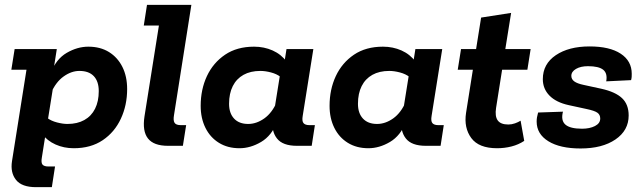

<svg xmlns="http://www.w3.org/2000/svg" viewBox="-20 -603 2656 794"><path d="M129.1 171Q70 171 46.2 140.9Q22.3 110.9 29.6 63.6L89.5 -314.5H26.9L40.5 -400H214.9L198.9 -298.3L189.9 -301Q211.9 -358.8 255.9 -384.4Q299.9 -410 345.3 -410Q394.8 -410 430.7 -387.8Q466.6 -365.5 486.2 -326.2Q505.8 -287 505.8 -234.8Q505.8 -168 479.9 -112.3Q454.1 -56.5 404.9 -23.3Q355.6 10 284.9 10Q244.4 10 209.8 -5.4Q175.2 -20.7 152.2 -51L171 -65.1L153 49Q149.3 70.2 155.9 77.8Q162.5 85.5 180.7 85.5H207.6L194.4 171ZM258.7 -90.4Q299.7 -90.4 328.7 -106.6Q357.8 -122.8 373.1 -153.3Q388.4 -183.8 388.4 -226.2Q388.4 -266.3 368 -288Q347.6 -309.7 308.5 -309.7Q275.1 -309.7 243 -286.7Q210.8 -263.8 190.2 -216.9L201.2 -252.7L175.5 -91.9L175.3 -115.2Q191.5 -103 215.6 -96.7Q239.8 -90.4 258.7 -90.4Z M674.8 0Q615.7 0 591.9 -30.4Q568 -60.8 577.6 -122.2L637.2 -497.5H574.6L587.9 -583H771.4L699.5 -126.5Q695.7 -104.5 702 -95Q708.2 -85.5 727.9 -85.5H749.8L736.3 0Z M970.4 10Q921.6 10 885.5 -12.3Q849.3 -34.6 829.6 -74.3Q809.9 -114.1 809.9 -165.3Q809.9 -233 835.7 -288.3Q861.6 -343.5 910.8 -376.8Q960 -410 1030.8 -410Q1072 -410 1107.4 -394.3Q1142.8 -378.5 1165.5 -347.8L1154.5 -335L1164.8 -400H1275.8L1231.9 -124.2Q1228.1 -102.3 1235.1 -93.9Q1242.1 -85.5 1259.6 -85.5H1282.2L1269 0H1208Q1148.9 0 1125.2 -30.6Q1101.5 -61.1 1108.5 -107.4L1111.2 -125.8L1125.8 -99Q1103.7 -41.9 1059.8 -16Q1015.8 10 970.4 10ZM1006.4 -90.4Q1040.6 -90.4 1073.1 -113.4Q1105.6 -136.5 1125.5 -183.1L1114.5 -147.4L1140.2 -308.1L1140.4 -284.8Q1124.2 -297.3 1100.5 -303.5Q1076.9 -309.7 1057 -309.7Q1015.9 -309.7 986.9 -293.5Q957.9 -277.3 942.6 -246.9Q927.3 -216.4 927.3 -173.8Q927.3 -134.7 948.1 -112.5Q968.8 -90.4 1006.4 -90.4Z M1503.4 10Q1454.6 10 1418.5 -12.3Q1382.3 -34.6 1362.6 -74.3Q1342.9 -114.1 1342.9 -165.3Q1342.9 -233 1368.7 -288.3Q1394.6 -343.5 1443.8 -376.8Q1493 -410 1563.8 -410Q1605 -410 1640.4 -394.3Q1675.8 -378.5 1698.5 -347.8L1687.5 -335L1697.8 -400H1808.8L1764.9 -124.2Q1761.1 -102.3 1768.1 -93.9Q1775.1 -85.5 1792.6 -85.5H1815.2L1802 0H1741Q1681.9 0 1658.2 -30.6Q1634.5 -61.1 1641.5 -107.4L1644.2 -125.8L1658.8 -99Q1636.7 -41.9 1592.8 -16Q1548.8 10 1503.4 10ZM1539.4 -90.4Q1573.6 -90.4 1606.1 -113.4Q1638.6 -136.5 1658.5 -183.1L1647.5 -147.4L1673.2 -308.1L1673.4 -284.8Q1657.2 -297.3 1633.5 -303.5Q1609.9 -309.7 1590 -309.7Q1548.9 -309.7 1519.9 -293.5Q1490.9 -277.3 1475.6 -246.9Q1460.3 -216.4 1460.3 -173.8Q1460.3 -134.7 1481.1 -112.5Q1501.8 -90.4 1539.4 -90.4Z M2035.6 10Q1960 10 1928.9 -32.2Q1897.8 -74.5 1907.3 -136.1L1935.5 -314.5H1872.9L1886.5 -400H1948.8L1969.6 -530.3L2093.7 -549.6L2069.7 -400H2174.4L2160.9 -314.5H2056.4L2031.5 -157Q2026 -122.3 2038.2 -105.2Q2050.5 -88.1 2082.1 -88.1Q2096.1 -88.1 2109.6 -92.9Q2123.1 -97.6 2132.9 -103.9L2147.9 -20.4Q2124.4 -4.8 2095.5 2.6Q2066.7 10 2035.6 10Z M2381 11Q2296 11 2247.7 -18.9Q2199.3 -48.8 2199.3 -100.3Q2199.3 -109.8 2200.7 -118Q2202.1 -126.2 2205.3 -137.7L2308.1 -141.2Q2298.7 -104.8 2318.1 -87.8Q2337.5 -70.7 2387 -70.7Q2418.7 -70.7 2440.4 -81.8Q2462.2 -92.9 2462.2 -112.8Q2462.2 -128.7 2450.3 -137Q2438.5 -145.4 2405.2 -152.3L2332.4 -168.1Q2279.6 -179.6 2252.2 -207.8Q2224.8 -235.9 2224.8 -275.7Q2224.8 -338.5 2278.5 -374.8Q2332.2 -411 2418.1 -411Q2501.1 -411 2546.8 -381Q2592.5 -351 2592.5 -297.7Q2592.5 -290.7 2592.2 -284.9Q2591.8 -279 2589.8 -271.6L2487 -266.6Q2492.9 -299.7 2474.5 -314.5Q2456 -329.3 2411.6 -329.3Q2381.5 -329.3 2362.1 -318.1Q2342.7 -306.9 2342.7 -289.3Q2342.7 -275.3 2354.9 -266.4Q2367.1 -257.4 2393.5 -251.9L2466.3 -236.1Q2525 -223.1 2552.4 -197.1Q2579.8 -171.1 2579.8 -125.4Q2579.8 -63.6 2525.2 -26.3Q2470.7 11 2381 11Z"/></svg>

Font: Rokkitt SemiBold
Style: Italic
Weight: 600
Italic angle: -9°
Designer: Vernon Adams
Foundry: Vernon Adams
Version: Version 3.103